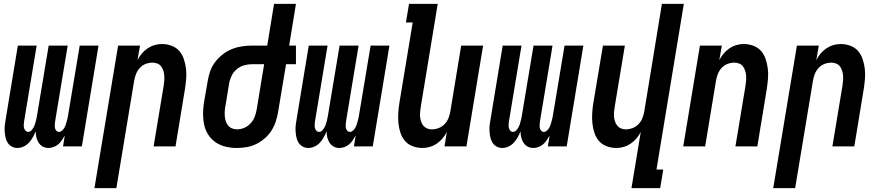

<svg xmlns="http://www.w3.org/2000/svg" viewBox="-20 -755 4540 990"><path d="M70 8Q54 8 40.5 0.5Q27 -7 19 -20Q11 -33 8 -48.5Q5 -64 4 -79.5Q3 -95 5 -111.5Q7 -128 10 -144L72 -520H169L104 -128Q103 -120 102.5 -111.5Q102 -103 104 -95Q106 -87 111.5 -81Q117 -75 125 -75Q134 -75 140.5 -81.5Q147 -88 151.5 -95.5Q156 -103 159 -111Q162 -119 164 -127.5Q166 -136 168 -144Q170 -152 171 -160L231 -520H329L264 -128Q263 -120 262.5 -111.5Q262 -103 263.5 -95Q265 -87 270.5 -81Q276 -75 285 -75Q293 -75 300 -81.5Q307 -88 311.5 -95.5Q316 -103 318.5 -111Q321 -119 323.5 -127.5Q326 -136 328 -144Q330 -152 331 -160L391 -520H488L402 0H305L314 -56Q307 -44 299 -32Q291 -20 280.5 -11Q270 -2 256.5 3Q243 8 230 8Q213 8 200 0.5Q187 -7 179 -19.5Q171 -32 167.5 -47Q164 -62 164 -78Q158 -63 149.5 -47.5Q141 -32 129.5 -19.5Q118 -7 102 0.5Q86 8 70 8Z M467 215 589 -520H702L689 -445Q698 -463 711 -478.5Q724 -494 741 -505.5Q758 -517 777 -522.5Q796 -528 815 -528Q841 -528 865 -519Q889 -510 904.5 -492Q920 -474 928 -450Q936 -426 939 -401Q942 -376 940 -350Q938 -324 934 -298L885 0H772L824 -313Q826 -326 827 -339.5Q828 -353 827 -366Q826 -379 822 -391Q818 -403 811 -412.5Q804 -422 792 -427Q780 -432 767 -432Q749 -432 731.5 -425.5Q714 -419 701.5 -405.5Q689 -392 682 -375Q675 -358 672 -340L580 215Z M1202 8Q1172 8 1144 1.5Q1116 -5 1093 -20.5Q1070 -36 1054.5 -59.5Q1039 -83 1033 -110.5Q1027 -138 1027 -168Q1027 -198 1032 -228L1051 -337Q1055 -363 1064 -388.5Q1073 -414 1090 -436Q1107 -458 1129 -475Q1151 -492 1176 -502Q1201 -512 1227.5 -516Q1254 -520 1280 -520H1358L1393 -735H1506L1471 -520H1506V-424H1455L1414 -178Q1410 -153 1402 -128.5Q1394 -104 1380 -82Q1366 -60 1345.5 -42Q1325 -24 1301.5 -12.5Q1278 -1 1252.5 3.5Q1227 8 1202 8ZM1202 -88Q1222 -88 1241 -96.5Q1260 -105 1273.5 -120.5Q1287 -136 1294 -155Q1301 -174 1304 -193L1342 -424H1280Q1259 -424 1238 -418Q1217 -412 1200 -397.5Q1183 -383 1173.5 -362.5Q1164 -342 1161 -322L1143 -212Q1140 -198 1139 -184Q1138 -170 1139 -156.5Q1140 -143 1144 -130.5Q1148 -118 1156 -108Q1164 -98 1176.5 -93Q1189 -88 1202 -88Z M1570 8Q1554 8 1540.5 0.5Q1527 -7 1519 -20Q1511 -33 1508 -48.5Q1505 -64 1504 -79.5Q1503 -95 1505 -111.5Q1507 -128 1510 -144L1572 -520H1669L1604 -128Q1603 -120 1602.5 -111.5Q1602 -103 1604 -95Q1606 -87 1611.5 -81Q1617 -75 1625 -75Q1634 -75 1640.5 -81.5Q1647 -88 1651.5 -95.5Q1656 -103 1659 -111Q1662 -119 1664 -127.5Q1666 -136 1668 -144Q1670 -152 1671 -160L1731 -520H1829L1764 -128Q1763 -120 1762.5 -111.5Q1762 -103 1763.5 -95Q1765 -87 1770.5 -81Q1776 -75 1785 -75Q1793 -75 1800 -81.5Q1807 -88 1811.5 -95.5Q1816 -103 1818.5 -111Q1821 -119 1823.5 -127.5Q1826 -136 1828 -144Q1830 -152 1831 -160L1891 -520H1988L1902 0H1805L1814 -56Q1807 -44 1799 -32Q1791 -20 1780.5 -11Q1770 -2 1756.5 3Q1743 8 1730 8Q1713 8 1700 0.5Q1687 -7 1679 -19.5Q1671 -32 1667.5 -47Q1664 -62 1664 -78Q1658 -63 1649.5 -47.5Q1641 -32 1629.5 -19.5Q1618 -7 1602 0.5Q1586 8 1570 8Z M2158 8Q2132 8 2108 -1Q2084 -10 2068.5 -28Q2053 -46 2045 -70Q2037 -94 2034.5 -119Q2032 -144 2033.5 -170Q2035 -196 2039 -222L2108 -639H2073L2089 -735H2237L2150 -207Q2148 -194 2146.5 -180.5Q2145 -167 2146 -154Q2147 -141 2151 -129Q2155 -117 2162.5 -107.5Q2170 -98 2181.5 -93Q2193 -88 2206 -88Q2224 -88 2241.5 -94.5Q2259 -101 2272 -114.5Q2285 -128 2292 -145Q2299 -162 2302 -180L2358 -520H2471L2385 0H2272L2284 -75Q2275 -57 2262 -41.5Q2249 -26 2232 -14.5Q2215 -3 2196 2.5Q2177 8 2158 8Z M2570 8Q2554 8 2540.5 0.5Q2527 -7 2519 -20Q2511 -33 2508 -48.5Q2505 -64 2504 -79.5Q2503 -95 2505 -111.5Q2507 -128 2510 -144L2572 -520H2669L2604 -128Q2603 -120 2602.5 -111.5Q2602 -103 2604 -95Q2606 -87 2611.5 -81Q2617 -75 2625 -75Q2634 -75 2640.5 -81.5Q2647 -88 2651.5 -95.5Q2656 -103 2659 -111Q2662 -119 2664 -127.5Q2666 -136 2668 -144Q2670 -152 2671 -160L2731 -520H2829L2764 -128Q2763 -120 2762.5 -111.5Q2762 -103 2763.5 -95Q2765 -87 2770.5 -81Q2776 -75 2785 -75Q2793 -75 2800 -81.5Q2807 -88 2811.5 -95.5Q2816 -103 2818.5 -111Q2821 -119 2823.5 -127.5Q2826 -136 2828 -144Q2830 -152 2831 -160L2891 -520H2988L2902 0H2805L2814 -56Q2807 -44 2799 -32Q2791 -20 2780.5 -11Q2770 -2 2756.5 3Q2743 8 2730 8Q2713 8 2700 0.5Q2687 -7 2679 -19.5Q2671 -32 2667.5 -47Q2664 -62 2664 -78Q2658 -63 2649.5 -47.5Q2641 -32 2629.5 -19.5Q2618 -7 2602 0.5Q2586 8 2570 8Z M3236 215 3284 -75Q3275 -57 3262 -41.5Q3249 -26 3232 -14.5Q3215 -3 3196 2.5Q3177 8 3158 8Q3132 8 3108 -1Q3084 -10 3068.5 -28Q3053 -46 3045 -70Q3037 -94 3034.5 -119Q3032 -144 3033.5 -170Q3035 -196 3039 -222L3089 -520H3202L3150 -207Q3148 -194 3146.5 -180.5Q3145 -167 3146 -154Q3147 -141 3151 -129Q3155 -117 3162.5 -107.5Q3170 -98 3181.5 -93Q3193 -88 3206 -88Q3224 -88 3241.5 -94.5Q3259 -101 3272 -114.5Q3285 -128 3292 -145Q3299 -162 3302 -180L3393 -735H3506L3365 119H3400L3384 215Z M3503 0 3589 -520H3702L3689 -445Q3698 -463 3711 -478.5Q3724 -494 3741 -505.5Q3758 -517 3777 -522.5Q3796 -528 3815 -528Q3841 -528 3865 -519Q3889 -510 3904.5 -492Q3920 -474 3928 -450Q3936 -426 3939 -401Q3942 -376 3940 -350Q3938 -324 3934 -298L3885 0H3772L3824 -313Q3826 -326 3827 -339.5Q3828 -353 3827 -366Q3826 -379 3822 -391Q3818 -403 3811 -412.5Q3804 -422 3792 -427Q3780 -432 3767 -432Q3749 -432 3731.5 -425.5Q3714 -419 3701.5 -405.5Q3689 -392 3682 -375Q3675 -358 3672 -340L3616 0Z M3967 215 4089 -520H4202L4189 -445Q4198 -463 4211 -478.5Q4224 -494 4241 -505.5Q4258 -517 4277 -522.5Q4296 -528 4315 -528Q4341 -528 4365 -519Q4389 -510 4404.5 -492Q4420 -474 4428 -450Q4436 -426 4439 -401Q4442 -376 4440 -350Q4438 -324 4434 -298L4385 0H4272L4324 -313Q4326 -326 4327 -339.5Q4328 -353 4327 -366Q4326 -379 4322 -391Q4318 -403 4311 -412.5Q4304 -422 4292 -427Q4280 -432 4267 -432Q4249 -432 4231.5 -425.5Q4214 -419 4201.5 -405.5Q4189 -392 4182 -375Q4175 -358 4172 -340L4080 215Z"/></svg>

Font: Iosevka Oblique
Style: Bold
Weight: 700
Italic angle: -9°
Monospace: yes
Designer: Belleve Invis
Foundry: Belleve Invis
Version: Version 32.5.0; ttfautohint (v1.8.4)